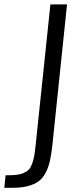

<svg xmlns="http://www.w3.org/2000/svg" viewBox="-38 -830 337 885"><path d="M-18.1 35.6 -12.2 -22Q17.1 -22 36.1 -23.9Q55.2 -25.9 70.6 -32.5Q85.9 -39.1 94.5 -47.9Q103 -56.6 109.6 -74Q116.2 -91.3 119.6 -111.1Q123 -130.9 126.5 -163.1L194.3 -809.6H271L203.1 -158.2Q198.2 -115.7 191.7 -86.9Q185.1 -58.1 172.1 -33.2Q159.2 -8.3 139.6 5.9Q120.1 20 90.6 27.8Q61 35.6 20 35.6Z"/></svg>

Font: Oswald
Style: Light
Weight: 300
Designer: Vernon Adams
Foundry: Vernon Adams
Version: 3.0; ttfautohint (v0.95.6-bc232) -l 8 -r 50 -G 200 -x 0 -w "